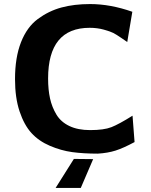

<svg xmlns="http://www.w3.org/2000/svg" viewBox="-20 -736 743 946"><path d="M54 -346Q54 -453 83.5 -528Q113 -603 166.5 -642.5Q220 -682 282.5 -699Q345 -716 424 -716Q524 -716 632 -678L607 -529Q604 -531 578.5 -548.5Q553 -566 538.5 -573.5Q524 -581 491.5 -590Q459 -599 422 -599Q217 -599 217 -349Q217 -294 226.5 -251Q236 -208 258 -171.5Q280 -135 322 -115Q364 -95 424 -95Q492 -95 529 -109.5Q566 -124 633 -166L643 -36Q587 -6 549 6Q511 18 462 21Q391 21 336 13.5Q281 6 226 -17.5Q171 -41 135 -80.5Q99 -120 76.5 -187Q54 -254 54 -346ZM254 190 344 47Q360 47 391.5 47.5Q423 48 439 48L378 190Z"/></svg>

Font: Coval
Style: Black
Weight: 1000
Foundry: Context Ltd
Version: Version 001.000